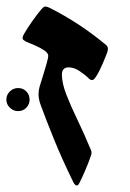

<svg xmlns="http://www.w3.org/2000/svg" viewBox="-21 -547 400 589"><path d="M214.8 22Q209.5 22 204.6 13.2Q168.9 -59.6 143.6 -122.3Q118.2 -185.1 104.5 -223.1Q97.2 -241.7 97.2 -258.3Q97.2 -269.5 100.6 -281.7Q106 -298.8 112.1 -318.6Q118.2 -338.4 122.6 -354.2Q127 -370.1 127 -375.5Q127 -384.3 115 -392.3Q103 -400.4 87.4 -407.2Q71.8 -414.1 59.6 -418.9Q55.2 -421.4 51.8 -423.8Q48.3 -426.3 48.3 -431.6Q48.3 -435.1 52.7 -442.9Q63.5 -461.4 79.3 -483.9Q95.2 -506.3 106 -518.6Q110.8 -523.9 113.3 -525.4Q115.7 -526.9 118.2 -526.9Q122.6 -526.9 130.4 -523.4Q223.6 -476.6 304.7 -408.7Q308.6 -405.3 309.3 -402.1Q310.1 -398.9 310.1 -395.5Q310.1 -393.6 308.1 -386.7Q304.7 -377 294.2 -352.3Q283.7 -327.6 273.9 -312.5Q266.6 -301.3 261.7 -301.3Q256.3 -301.3 250.5 -307.1Q239.7 -317.9 222.9 -329.1Q206.1 -340.3 189.9 -340.3Q168.9 -340.3 168.9 -318.4Q168.9 -291.5 182.9 -255.9Q196.8 -220.2 216.6 -179.4Q236.3 -138.7 253.9 -96.2Q255.9 -91.8 257.8 -87.2Q259.8 -82.5 259.8 -79.6Q259.8 -72.8 256.3 -64.9Q250 -46.4 240 -23.2Q230 0 223.1 13.2Q219.2 22 214.8 22ZM34.7 -206.1Q20 -206.1 9.3 -216.6Q-1.5 -227.1 -1.5 -241.2Q-1.5 -256.3 9.3 -266.6Q20 -276.9 34.7 -276.9Q49.8 -276.9 59.8 -266.6Q69.8 -256.3 69.8 -241.2Q69.8 -227.1 59.8 -216.6Q49.8 -206.1 34.7 -206.1Z"/></svg>

Font: David Libre Medium
Style: Regular
Weight: 500
Designer: Ismar David, J. Victor Gaultney, Annie Olsen and Meir Sadan
Foundry: Monotype Imaging Inc. & SIL International
Version: Version 1.100; ttfautohint (v1.8.4.7-5d5b)